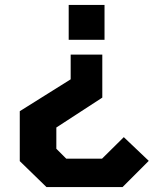

<svg xmlns="http://www.w3.org/2000/svg" viewBox="-20 -542 659 777"><path d="M258 -381V-522H403V-381ZM168 215 60 110V-92L266 -221V-321H394V-147L208 -26V60L248 100H393L481 13L582 109L476 215Z"/></svg>

Font: Tomorrow SemiBold
Style: Regular
Weight: 600
Designer: Tony de Marco, Monica Rizzolli
Foundry: Just in Type
Version: Version 2.002